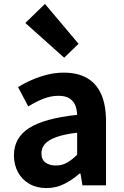

<svg xmlns="http://www.w3.org/2000/svg" viewBox="-20 -944 631 978"><path d="M216 14Q167 14 129.5 -7.5Q92 -29 71.5 -67Q51 -105 51 -153Q51 -242 128 -291.5Q205 -341 373 -359Q372 -387 363 -408.5Q354 -430 333.5 -443Q313 -456 278 -456Q239 -456 201 -441Q163 -426 124 -402L72 -500Q105 -521 142 -537Q179 -553 220 -563.5Q261 -574 305 -574Q376 -574 424 -546Q472 -518 496 -463Q520 -408 520 -327V0H400L390 -60H385Q349 -28 307 -7Q265 14 216 14ZM265 -101Q296 -101 321.5 -115.5Q347 -130 373 -156V-268Q305 -260 265 -245Q225 -230 208 -209.5Q191 -189 191 -164Q191 -131 211.5 -116Q232 -101 265 -101ZM307 -650 109 -827 209 -924 380 -721Z"/></svg>

Font: Noto Sans KR
Style: Bold
Weight: 700
Designer: Ryoko NISHIZUKA  (kana, bopomofo & ideographs); Paul D. Hunt (Latin, Greek & Cyrillic); Sandoll Communications , Soo-you
Foundry: Adobe
Version: Version 2.004-H2;hotconv 1.0.118;makeotfexe 2.5.65603